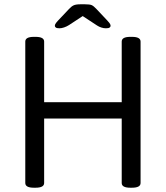

<svg xmlns="http://www.w3.org/2000/svg" viewBox="-20 -874 773 896"><path d="M138 2Q98 2 98 -20V-680Q98 -702 138 -702H146Q186 -702 186 -680V-397H548V-680Q548 -702 588 -702H596Q636 -702 636 -680V-20Q636 2 596 2H588Q548 2 548 -20V-321H186V-20Q186 2 146 2ZM258 -742Q245 -742 240.5 -745.5Q236 -749 236 -753Q236 -757 238 -761.5Q240 -766 250 -777L302 -832Q313 -844 323.5 -849Q334 -854 356 -854H376Q399 -854 408 -850Q417 -846 430 -832L480 -779Q492 -766 494 -761.5Q496 -757 496 -753Q496 -749 491.5 -745.5Q487 -742 474 -742Q464 -742 453 -745.5Q442 -749 433 -755L366 -799L302 -757Q291 -750 279 -746Q267 -742 258 -742Z"/></svg>

Font: Asap
Style: Regular
Weight: 400
Designer: Pablo Cosgaya
Foundry: Omnibus-Type
Version: Version 3.001